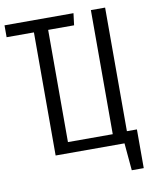

<svg xmlns="http://www.w3.org/2000/svg" viewBox="-92 -775 799 987"><g transform="rotate(-10 307.5 -281.5)"><path d="M525.1 -704.6V-59.5H577.4V142.6H514.9L502.1 0H142.6V-642.6H0V-704.6H360L352.3 -642.6H216.9V-56.9H450.8V-704.6Z"/></g></svg>

Font: Fira Code Fixed Light
Style: Regular
Weight: 300
Monospace: yes
Designer: Carrois Corporate, Edenspiekermann AG, Nikita Prokopov
Foundry: Carrois Corporate, Edenspiekermann AG, Nikita Prokopov
Version: Version 5.002